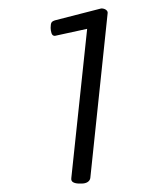

<svg xmlns="http://www.w3.org/2000/svg" viewBox="-20 -783 350 455"><path d="M168 -348Q159 -348 153.5 -351Q148 -354 149 -361L189 -738L211 -720L110 -698Q104 -698 102 -704.5Q100 -711 100 -717Q100 -726 102 -729.5Q104 -733 111 -735L220 -763Q227 -763 231.5 -759.5Q236 -756 235 -751L194 -361Q193 -355 187.5 -351.5Q182 -348 173 -348Z"/></svg>

Font: Asap Light
Style: Italic
Weight: 300
Italic angle: -6°
Designer: Pablo Cosgaya
Foundry: Omnibus-Type
Version: Version 3.001